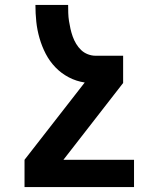

<svg xmlns="http://www.w3.org/2000/svg" viewBox="-20 -540 640 775"><path d="M521 215H79V105L322 -207Q288 -212 257.5 -228Q227 -244 203.5 -268.5Q180 -293 164.5 -323Q149 -353 139.5 -386Q130 -419 126.5 -452.5Q123 -486 123 -520H255Q255 -504 255.5 -487.5Q256 -471 258.5 -455Q261 -439 264.5 -423.5Q268 -408 273.5 -392.5Q279 -377 287.5 -363Q296 -349 307.5 -338Q319 -327 334.5 -321Q350 -315 366 -315H477V-205L236 105H521Z"/></svg>

Font: Iosevka Extrabold Extended
Style: Regular
Weight: 800
Width: 7
Monospace: yes
Designer: Belleve Invis
Foundry: Belleve Invis
Version: Version 32.5.0; ttfautohint (v1.8.4)